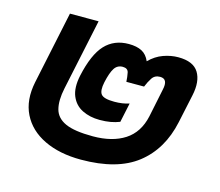

<svg xmlns="http://www.w3.org/2000/svg" viewBox="-84 -647 877 764"><g transform="rotate(15 355.0 -265.0)"><path d="M307 10Q219 10 155.5 -20.5Q92 -51 64 -107.5Q36 -164 52 -241L115 -540H233L171 -247Q160 -195 169 -160.5Q178 -126 215.5 -109Q253 -92 329 -92Q409 -92 460 -125Q511 -158 526 -227L550 -343Q561 -390 527 -390Q505 -390 494 -373Q483 -356 475 -336H402Q401 -356 397.5 -373Q394 -390 373 -390Q351 -390 339 -371.5Q327 -353 318 -312Q310 -275 321.5 -261Q333 -247 376 -247Q410 -247 437 -256L420 -176Q402 -169 382.5 -165.5Q363 -162 338 -162Q298 -162 266.5 -177.5Q235 -193 221 -226.5Q207 -260 218 -312Q238 -404 275.5 -444Q313 -484 373 -484Q406 -484 427 -473Q448 -462 459 -436Q485 -462 516 -473Q547 -484 577 -484Q639 -484 661 -448Q683 -412 670 -352L645 -235Q620 -118 538 -54Q456 10 307 10Z"/></g></svg>

Font: Kanit Medium
Style: Italic
Weight: 500
Italic angle: -12°
Designer: Katatrad Team
Foundry: CadsonDemak
Version: Version 2.000; ttfautohint (v1.8.3)